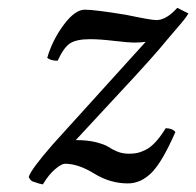

<svg xmlns="http://www.w3.org/2000/svg" viewBox="-20 -464 507 496"><path d="M438 -443.8 466.8 -429.2Q462.4 -421.9 455.6 -413.1Q448.7 -404.3 433.6 -387Q418.5 -369.6 412.1 -361.8Q377.9 -319.3 287.1 -222.2L175.8 -102.1Q207 -102.1 228.8 -96.4Q250.5 -90.8 260 -84.5Q269.5 -78.1 283 -72.5Q296.4 -66.9 313 -66.9Q325.2 -66.9 334.5 -68.8Q343.8 -70.8 356.2 -76.9Q368.7 -83 381.6 -96.9Q394.5 -110.8 408.2 -132.8Q424.8 -132.8 433.1 -123Q399.4 -45.9 371.8 -18.1Q344.2 9.8 310.1 9.8Q265.1 9.8 224.1 -15.1Q182.6 -41 147.9 -41Q139.2 -41 122.6 -27.1Q106 -13.2 90.8 12.2Q82 11.2 67.9 5.9Q59.1 4.4 54.2 -6.8Q59.6 -25.9 116.2 -90.8L356.4 -356Q343.3 -354 325.2 -354Q313 -354 275.1 -358.4Q237.3 -362.8 212.9 -362.8Q177.7 -362.8 161.1 -352.1Q144.5 -341.3 128.9 -307.1Q109.9 -307.1 102.1 -314.9Q115.7 -361.3 144.8 -400.1Q173.8 -439 199.2 -439Q224.6 -439 305.2 -425.8Q370.6 -412.1 383.8 -412.1Q409.7 -412.1 438 -443.8Z"/></svg>

Font: Linux Libertine G
Style: Italic
Weight: 400
Italic angle: -12°
Designer: Philipp H. Poll
Foundry: Philipp H. Poll
Version: Version 5.1.3